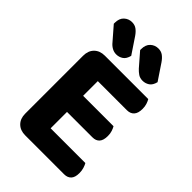

<svg xmlns="http://www.w3.org/2000/svg" viewBox="-245 -936 1036 1036"><g transform="rotate(45 272.5 -418.0)"><path d="M153 2Q115 2 92.5 -20.5Q70 -43 70 -81V-523Q70 -561 92.5 -583.5Q115 -606 153 -606H484Q490 -596 495 -581Q500 -566 500 -547Q500 -514 485.5 -498Q471 -482 445 -482H223V-370H455Q461 -360 466 -345Q471 -330 471 -311Q471 -278 457 -262.5Q443 -247 417 -247H223V-122H488Q494 -112 499 -96Q504 -80 504 -61Q504 -28 489.5 -13Q475 2 450 2ZM65 -762V-769Q65 -803 84 -820.5Q103 -838 129 -838Q150 -838 165 -827Q180 -816 193 -797L254 -706Q247 -677 229.5 -665.5Q212 -654 191 -654Q173 -654 157.5 -663Q142 -672 131 -686ZM266 -762V-769Q266 -803 285 -820.5Q304 -838 330 -838Q351 -838 366 -827Q381 -816 394 -797L455 -706Q448 -677 430.5 -665.5Q413 -654 392 -654Q372 -654 358 -663.5Q344 -673 332 -686Z"/></g></svg>

Font: Baloo Thambi 2
Style: Bold
Weight: 700
Designer: Aadarsh Rajan and Ek Type
Foundry: Ek Type
Version: Version 1.640;hotconv 1.0.111;makeotfexe 2.5.65597; ttfautoh